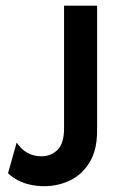

<svg xmlns="http://www.w3.org/2000/svg" viewBox="-20 -645 425 678"><path d="M136.1 12.5Q112.5 12.5 88.9 7.6Q65.3 2.8 44.8 -7.6Q24.3 -18.1 8.3 -33.3L38.9 -141.7Q52.8 -119.4 75.3 -106.2Q97.9 -93.1 126.4 -93.1Q159.7 -93.1 183 -115.6Q206.2 -138.2 206.2 -191.7V-625H322.9V-183.3Q322.9 -116 296.9 -72.6Q270.8 -29.2 228.1 -8.3Q185.4 12.5 136.1 12.5Z"/></svg>

Font: Afacad Flux SemiBold
Style: Regular
Weight: 600
Designer: Kristian Moeller
Foundry: Dicotype
Version: Version 1.100